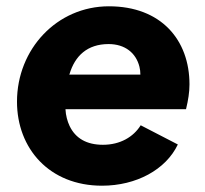

<svg xmlns="http://www.w3.org/2000/svg" viewBox="-20 -578 652 610"><path d="M304 12C413 12 507 -39 545 -119L427 -180C404 -143 362 -118 307 -118C256 -118 220 -138 201 -178C194 -193 189 -211 188 -231H571C578 -260 582 -285 582 -310C582 -451 492 -558 326 -558C161 -558 34 -422 34 -255C34 -106 137 12 304 12ZM200 -341 201 -343C218 -400 257 -438 325 -438C377 -438 412 -410 423 -366C425 -358 426 -350 426 -341Z"/></svg>

Font: Plus Jakarta Sans ExtraBold
Style: Italic
Weight: 800
Italic angle: -8°
Designer: Gumpita Rahayu
Foundry: Tokotype
Version: Version 2.071;gftools[0.9.30]